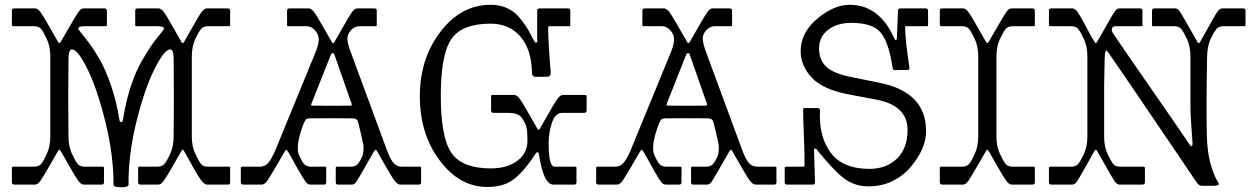

<svg xmlns="http://www.w3.org/2000/svg" viewBox="-20 -774 5242 805"><path d="M848.1 -738.8H935.1Q944.8 -738.8 944.8 -729V-668.9Q944.8 -664.1 939.9 -664.1H853Q833 -664.1 823.2 -652.8Q813.5 -641.6 798.8 -610.4Q784.2 -579.1 784.2 -537.1V-202.1Q784.2 -160.2 798.8 -128.9Q813.5 -97.7 823.2 -85.9Q833 -74.7 853 -75.2H939.9Q944.8 -75.2 944.8 -69.8V-9.8Q944.8 0 935.1 0H848.1Q836.9 0 821.3 -21Q805.7 -42 751 -142.1Q746.1 -149.9 741.2 -142.1Q730.5 -123 704.1 -77.1Q677.7 -31.2 666 -15.6Q654.3 0 644 0H568.8Q559.1 0 559.1 -9.8V-69.8Q559.1 -74.7 564 -75.2H639.2Q659.2 -75.2 668.9 -85.9Q678.7 -96.7 693.4 -128.9Q708 -160.2 708 -202.1Q710 -364.3 708 -526.9Q708 -566.9 693.8 -566.9Q668.9 -566.9 627 -482.9Q585 -398.4 551.3 -260.7Q517.6 -123 519 0Q519 11.2 487.3 11.2Q455.6 11.2 456.1 0Q456.1 -123 422.4 -260.7Q388.7 -398.4 347.7 -482.4Q306.6 -566.4 282.2 -566.9Q267.1 -566.9 267.1 -526.9Q265.1 -363.8 267.1 -202.1Q267.1 -160.2 281.7 -128.9Q296.4 -97.7 306.2 -85.9Q315.9 -74.7 335.9 -75.2H411.1Q416 -75.2 416 -69.8V-9.8Q416 0 405.8 0H331.1Q320.3 0 308.6 -15.6Q296.9 -31.2 271 -77.1Q245.1 -123 233.9 -142.1Q229 -149.9 224.1 -142.1Q212.9 -123 186.5 -77.1Q160.2 -31.2 149.4 -15.6Q137.7 0 127 0H40Q30.3 0 29.8 -9.8V-69.8Q29.8 -74.7 35.2 -75.2H122.1Q142.1 -75.2 151.9 -85.9Q161.6 -96.7 176.3 -128.9Q190.9 -160.2 190.9 -202.1V-537.1Q190.9 -579.1 176.3 -610.4Q161.6 -641.6 151.9 -653.3Q142.1 -664.1 122.1 -664.1H35.2Q30.3 -664.1 29.8 -668.9V-729Q29.8 -738.8 40 -738.8H127Q137.7 -739.3 149.4 -723.6Q161.1 -708 187 -662.1Q212.9 -616.2 224.1 -597.2Q229 -589.4 233.9 -597.2Q245.1 -616.2 271.5 -662.1Q297.9 -708 308.6 -723.6Q320.3 -739.3 331.1 -738.8H418Q427.7 -738.8 428.2 -729V-668.9Q428.2 -664.1 422.9 -664.1H335.9Q308.1 -664.1 308.1 -654.8Q307.6 -650.9 321.3 -634.8Q335 -618.7 356.4 -589.4Q377.9 -560.1 400.9 -519.5Q423.8 -479 446.3 -413.1Q468.8 -347.2 481 -270Q483.4 -258.8 491.2 -263.2Q494.1 -265.1 495.1 -270Q519.5 -422.9 575.2 -519.5Q609.4 -579.6 638.7 -615.2Q668 -650.9 668 -654.8Q668 -663.6 639.2 -664.1H551.8Q546.9 -664.1 546.9 -668.9V-729Q546.9 -738.8 557.1 -738.8H644Q655.3 -739.3 667 -723.6Q678.7 -708 704.1 -662.1Q730 -616.2 741.2 -597.2Q746.1 -589.4 751 -597.2Q762.2 -616.2 788.1 -662.1Q813.5 -708 825.2 -723.6Q836.9 -739.3 848.1 -738.8Z M1367.7 -545.9 1285.6 -338.9Q1281.7 -331.1 1290.5 -331.1Q1368.7 -330.1 1448.7 -331.1Q1456.5 -331.1 1454.6 -337.9L1381.8 -545.9Q1380.9 -550.8 1375 -550.8Q1369.1 -550.8 1367.7 -545.9ZM1478.5 -738.8H1549.8Q1559.6 -738.8 1559.6 -729V-668.9Q1559.6 -664.1 1554.7 -664.1H1487.8Q1466.8 -664.1 1451.7 -647.5Q1436.5 -630.9 1436.5 -612.3Q1436.5 -593.8 1450.7 -555.2L1603.5 -141.1Q1617.2 -105 1630.9 -89.8Q1644.5 -74.7 1665.5 -75.2H1740.7Q1745.6 -75.2 1745.6 -69.8V-9.8Q1745.6 0 1735.8 0H1658.7Q1645.5 0 1630.9 -21Q1616.2 -42 1559.6 -142.1Q1554.7 -149.9 1549.8 -142.1Q1479 -17.6 1471.7 -8.8Q1464.4 0 1454.6 0H1397.5Q1387.7 0 1387.7 -9.8V-69.8Q1387.7 -74.7 1392.6 -75.2H1449.7Q1469.7 -75.2 1479.5 -85.9Q1489.3 -96.7 1500.5 -122.1Q1506.3 -147.9 1502.9 -168.5Q1499 -189.5 1490.2 -226.6Q1481.4 -263.7 1480 -266.6Q1475.1 -277.3 1459.5 -277.8Q1368.7 -278.8 1280.8 -277.8Q1267.6 -277.8 1263.2 -273.4Q1258.8 -269 1253.4 -256.8Q1216.3 -159.7 1234.4 -122.1Q1245.6 -97.2 1255.4 -85.9Q1265.1 -74.7 1285.6 -75.2H1342.8Q1347.7 -75.2 1347.7 -69.8V-9.8Q1347.7 0 1337.4 0H1280.8Q1269.5 0 1259.8 -14.2Q1250 -28.3 1229 -64.9Q1208 -101.6 1200.7 -116.2Q1192.4 -130.4 1186.5 -140.1Q1180.7 -149.9 1175.8 -142.1Q1105.5 -19.5 1095.7 -9.8Q1085.9 0 1076.7 0H999.5Q989.7 0 989.7 -9.8V-69.8Q989.7 -74.7 994.6 -75.2H1069.8Q1090.8 -75.2 1104.5 -90.8Q1118.2 -106.4 1134.8 -145L1304.7 -559.1Q1316.4 -589.8 1316.4 -609.4Q1316.4 -628.9 1301.3 -646.5Q1285.6 -664.1 1265.6 -664.1H1188.5Q1183.6 -664.1 1183.6 -668.9V-729Q1183.6 -738.8 1193.8 -738.8H1274.4Q1285.6 -738.8 1297.9 -722.2Q1310.1 -705.6 1371.6 -597.2Q1376.5 -589.4 1381.8 -597.2Q1393.1 -616.2 1418.9 -662.1Q1444.8 -708 1456.1 -723.6Q1467.3 -739.3 1478.5 -738.8Z M2037.1 -753.9Q2093.8 -753.9 2134.3 -723.1Q2150.4 -710.9 2168.9 -686.5Q2187.5 -662.1 2195.8 -646.5Q2204.1 -630.9 2221.2 -599.1Q2224.1 -594.2 2228 -595.2Q2231.9 -596.2 2232.4 -600.1V-729Q2232.4 -738.8 2242.2 -738.8H2361.3Q2371.1 -738.8 2371.1 -729V-668.9Q2371.1 -664.1 2366.2 -664.1H2283.2Q2278.3 -664.1 2278.3 -659.2Q2278.3 -595.2 2289.1 -470.2Q2290 -452.1 2272 -452.1H2226.1Q2210 -452.1 2210.4 -470.2Q2208.5 -567.4 2161.6 -621.1Q2114.7 -674.8 2037.1 -674.8Q1916 -674.8 1872.1 -609.9Q1828.1 -544.9 1828.1 -372.1Q1828.1 -199.2 1872.1 -133.8Q1916 -68.4 2037.1 -67.9Q2106.9 -67.9 2149.4 -100.1Q2191.4 -131.8 2191.4 -183.6Q2191.9 -235.4 2183.1 -252.9Q2174.3 -270.5 2168.9 -278.8Q2153.8 -300.8 2111.3 -300.8H2049.3Q2039.6 -300.8 2039.1 -311V-371.1Q2039.1 -376 2044.4 -376H2136.2Q2147 -376 2158.7 -360.4Q2170.4 -344.7 2196.3 -298.8Q2222.2 -252.9 2233.4 -233.9Q2238.3 -226.1 2243.2 -233.9Q2254.4 -252.9 2280.3 -298.8Q2306.2 -344.7 2317.9 -360.4Q2329.6 -376 2340.3 -376H2434.1Q2439 -376 2439.5 -371.1V-311Q2439.5 -301.3 2429.2 -300.8H2337.4Q2307.6 -300.8 2293.9 -258.8Q2280.3 -216.8 2280.3 -173.8Q2280.3 -74.7 2305.2 -75.2H2392.1Q2397 -75.2 2397 -69.8V-9.8Q2397 0 2387.2 0H2300.3Q2258.3 0 2239.3 -128.9Q2238.3 -134.8 2233.9 -135.7Q2229.5 -136.2 2227.1 -131.8Q2183.1 -63 2139.2 -26.4Q2095.2 10.3 2023.4 9.8Q1906.2 9.8 1823.2 -101.6Q1740.2 -212.9 1740.2 -370.6Q1740.2 -528.3 1826.7 -641.1Q1913.1 -753.9 2037.1 -753.9Z M2857.4 -545.9 2775.4 -338.9Q2771.5 -331.1 2780.3 -331.1Q2858.4 -330.1 2938.5 -331.1Q2946.3 -331.1 2944.3 -337.9L2871.6 -545.9Q2870.6 -550.8 2864.7 -550.8Q2858.9 -550.8 2857.4 -545.9ZM2968.3 -738.8H3039.6Q3049.3 -738.8 3049.3 -729V-668.9Q3049.3 -664.1 3044.4 -664.1H2977.5Q2956.5 -664.1 2941.4 -647.5Q2926.3 -630.9 2926.3 -612.3Q2926.3 -593.8 2940.4 -555.2L3093.3 -141.1Q3106.9 -105 3120.6 -89.8Q3134.3 -74.7 3155.3 -75.2H3230.5Q3235.4 -75.2 3235.4 -69.8V-9.8Q3235.4 0 3225.6 0H3148.4Q3135.3 0 3120.6 -21Q3106 -42 3049.3 -142.1Q3044.4 -149.9 3039.6 -142.1Q2968.8 -17.6 2961.4 -8.8Q2954.1 0 2944.3 0H2887.2Q2877.4 0 2877.4 -9.8V-69.8Q2877.4 -74.7 2882.3 -75.2H2939.5Q2959.5 -75.2 2969.2 -85.9Q2979 -96.7 2990.2 -122.1Q2996.1 -147.9 2992.7 -168.5Q2988.8 -189.5 2980 -226.6Q2971.2 -263.7 2969.7 -266.6Q2964.8 -277.3 2949.2 -277.8Q2858.4 -278.8 2770.5 -277.8Q2757.3 -277.8 2752.9 -273.4Q2748.5 -269 2743.2 -256.8Q2706.1 -159.7 2724.1 -122.1Q2735.4 -97.2 2745.1 -85.9Q2754.9 -74.7 2775.4 -75.2H2832.5Q2837.4 -75.2 2837.4 -69.8V-9.8Q2837.4 0 2827.1 0H2770.5Q2759.3 0 2749.5 -14.2Q2739.7 -28.3 2718.8 -64.9Q2697.8 -101.6 2690.4 -116.2Q2682.1 -130.4 2676.3 -140.1Q2670.4 -149.9 2665.5 -142.1Q2595.2 -19.5 2585.4 -9.8Q2575.7 0 2566.4 0H2489.3Q2479.5 0 2479.5 -9.8V-69.8Q2479.5 -74.7 2484.4 -75.2H2559.6Q2580.6 -75.2 2594.2 -90.8Q2607.9 -106.4 2624.5 -145L2794.4 -559.1Q2806.2 -589.8 2806.2 -609.4Q2806.2 -628.9 2791 -646.5Q2775.4 -664.1 2755.4 -664.1H2678.2Q2673.3 -664.1 2673.3 -668.9V-729Q2673.3 -738.8 2683.6 -738.8H2764.2Q2775.4 -738.8 2787.6 -722.2Q2799.8 -705.6 2861.3 -597.2Q2866.2 -589.4 2871.6 -597.2Q2882.8 -616.2 2908.7 -662.1Q2934.6 -708 2945.8 -723.6Q2957 -739.3 2968.3 -738.8Z M3543 -753.9Q3668 -753.9 3731 -609.9Q3733.9 -604.5 3736.8 -606.4Q3739.7 -608.9 3740.2 -610.8L3745.1 -729Q3745.1 -738.8 3754.9 -738.8H3860.8Q3870.6 -738.8 3871.1 -729V-668.9Q3871.1 -664.1 3866.2 -664.1H3779.8Q3774.9 -664.1 3774.9 -659.2Q3774.9 -608.4 3793 -491.2Q3794.9 -481.4 3786.1 -481L3731.9 -480Q3723.1 -480 3722.2 -490.2Q3707 -595.2 3673.3 -636.7Q3639.6 -678.2 3548.8 -678.2Q3488.3 -677.7 3451.2 -648.4Q3414.1 -619.1 3414.1 -571.3Q3414.1 -523.4 3443.4 -495.1Q3472.7 -466.3 3547.9 -451.2L3668 -426.8Q3862.8 -387.7 3862.8 -224.1Q3862.8 -151.4 3799.3 -75.2Q3770 -39.1 3723.6 -15.6Q3677.2 7.8 3619.1 7.3Q3561 6.8 3517.1 -27.3Q3473.1 -61.5 3403.8 -147.9Q3400.9 -151.9 3397 -150.9Q3393.1 -149.9 3393.1 -145L3397 -9.8Q3397 0 3387.2 0H3279.8Q3270 0 3270 -9.8V-69.8Q3270 -74.7 3274.9 -75.2H3348.1Q3353 -75.2 3353 -80.1Q3354 -121.1 3350.6 -200.7Q3347.2 -280.3 3347.2 -315.9Q3347.2 -320.8 3352.1 -320.8H3407.2Q3418.5 -320.8 3418 -310.1Q3412.1 -202.1 3462.9 -133.8Q3513.7 -65.4 3627.9 -65.9Q3698.7 -66.9 3742.2 -110.4Q3785.2 -153.8 3785.2 -229Q3785.2 -331.1 3655.8 -356L3540 -377.9Q3430.7 -398.4 3383.8 -448.2Q3336.9 -498 3336.9 -560.1Q3336.9 -636.7 3406.2 -695.3Q3475.6 -753.9 3543 -753.9Z M4221.7 -738.8H4308.6Q4318.4 -738.8 4318.8 -729V-668.9Q4318.8 -664.1 4313.5 -664.1H4226.6Q4206.5 -664.1 4196.8 -652.8Q4187 -641.6 4172.4 -610.4Q4157.7 -579.1 4157.7 -537.1V-202.1Q4157.7 -160.2 4172.4 -128.9Q4187 -97.7 4196.8 -85.9Q4206.5 -74.7 4226.6 -75.2H4313.5Q4318.4 -75.2 4318.8 -69.8V-9.8Q4318.8 0 4308.6 0H4221.7Q4210.9 0 4199.2 -15.6Q4187.5 -31.2 4161.6 -77.1Q4135.7 -123 4124.5 -142.1Q4119.6 -149.9 4114.7 -142.1Q4103.5 -123 4077.1 -77.1Q4050.8 -31.2 4040 -15.6Q4028.3 0 4017.6 0H3930.7Q3920.9 0 3920.4 -9.8V-69.8Q3920.4 -74.7 3925.8 -75.2H4012.7Q4032.7 -75.2 4042.5 -85.9Q4052.2 -96.7 4066.9 -128.9Q4081.5 -160.2 4081.5 -202.1V-537.1Q4081.5 -579.1 4066.9 -610.4Q4052.2 -641.6 4042.5 -653.3Q4032.7 -664.1 4012.7 -664.1H3925.8Q3920.9 -664.1 3920.4 -668.9V-729Q3920.4 -738.8 3930.7 -738.8H4017.6Q4028.3 -739.3 4040 -723.6Q4051.8 -708 4077.6 -662.1Q4103.5 -616.2 4114.7 -597.2Q4119.6 -589.4 4124.5 -597.2Q4135.7 -616.2 4162.1 -662.1Q4188.5 -708 4199.2 -723.6Q4210.4 -739.3 4221.7 -738.8Z M5105 -738.8H5192.4Q5202.1 -738.8 5202.1 -729V-668.9Q5202.1 -664.1 5197.3 -664.1H5110.4Q5090.3 -664.1 5080.6 -652.8Q5070.8 -641.6 5056.2 -611.8Q5042 -582 5041 -537.1Q5037.1 -326.2 5040 -204.6Q5043 -83 5088.4 -6.8Q5092.3 0 5086.4 2.4Q5080.6 4.9 5064.9 4.9H5019Q5006.8 4.9 4997.6 -8.8Q4988.3 -22.5 4844.7 -234.4Q4701.2 -446.8 4624 -558.1Q4611.3 -575.2 4611.3 -519L4609.4 -417V-202.1Q4608.9 -160.2 4623.5 -128.9Q4638.2 -97.7 4647.9 -85.9Q4657.7 -74.7 4678.2 -75.2H4774.9Q4779.8 -75.2 4780.3 -69.8V-9.8Q4780.3 0 4770 0H4673.3Q4663.6 0 4653.3 -14.2Q4643.1 -28.3 4579.1 -142.1Q4574.2 -149.9 4569.3 -142.1Q4502.4 -21.5 4493.7 -10.7Q4484.9 0 4475.1 0H4388.2Q4378.4 0 4377.9 -9.8V-69.8Q4377.9 -74.7 4383.3 -75.2H4470.2Q4490.2 -75.2 4500 -85.9Q4509.8 -96.7 4524.4 -128.9Q4539.1 -160.2 4539.1 -202.1V-537.1Q4539.1 -579.1 4524.4 -610.4Q4509.8 -641.6 4500 -653.3Q4490.2 -664.1 4470.2 -664.1H4383.3Q4378.4 -664.1 4377.9 -668.9V-729Q4377.9 -738.8 4388.2 -738.8H4475.1Q4486.8 -739.3 4498.5 -722.7Q4510.3 -706.1 4529.8 -668.9Q4549.3 -631.8 4552.2 -627Q4555.2 -622.1 4560.1 -613.3Q4564.9 -604.5 4569.8 -597.2Q4574.7 -589.4 4579.1 -597.2Q4596.2 -627 4621.1 -670.9Q4646 -714.8 4654.8 -727.1Q4663.6 -739.3 4673.3 -738.8H4760.3Q4770 -738.8 4770 -729V-668.9Q4770 -664.1 4765.1 -664.1H4657.2Q4645 -664.1 4642.1 -654.3Q4639.2 -644.5 4647 -633.8Q4700.2 -554.7 4806.6 -401.9Q4913.1 -249 4968.3 -167Q4972.2 -160.2 4976.1 -161.6Q4980 -163.1 4980 -170.9Q4971.2 -288.1 4971.2 -330.1V-537.1Q4971.2 -579.1 4956.5 -610.4Q4941.9 -641.6 4932.1 -653.3Q4922.4 -664.1 4902.3 -664.1H4814.9Q4810.1 -664.1 4810.1 -668.9V-729Q4810.1 -738.8 4820.3 -738.8H4907.2Q4917 -738.8 4925.3 -728Q4933.1 -716.8 4958.5 -671.9Q4983.9 -627 5001 -597.2Q5005.9 -589.4 5011.2 -597.2Q5078.1 -718.3 5086.9 -729Q5096.2 -738.8 5105 -738.8Z"/></svg>

Font: BrevierViennese-Regular
Style: Regular
Weight: 400
Designer: Johannes Lang & Ellmer Stefan
Foundry: Johannes Lang & Ellmer Stefan
Version: Version 1.001;PS 001.001;hotconv 1.0.70;makeotf.lib2.5.58329